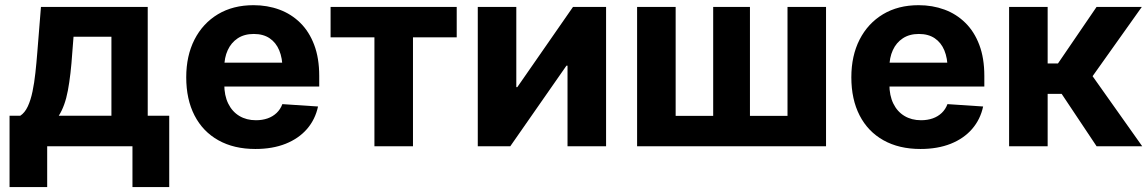

<svg xmlns="http://www.w3.org/2000/svg" viewBox="-20 -573 4497 752"><path d="M17.4 159.8V-119.7H59.4Q77.1 -131.2 88.7 -155.9Q100.3 -180.6 107.3 -214.5Q114.4 -248.4 118.6 -287.6Q122.9 -326.8 126 -366.6L140.4 -545.9H558.6V-119.7H642.8V159.8H498.8V0H164.8V159.8ZM210.2 -119.7H416.4V-429.1H268L263.1 -366.6Q257.3 -279.4 245.9 -218.7Q234.6 -157.9 210.2 -119.7Z M980.1 10.5Q896.2 10.5 835.3 -23.6Q774.4 -57.7 741.9 -120.8Q709.4 -183.9 709.4 -270.3Q709.4 -354.6 741.8 -418.1Q774.3 -481.6 833.5 -517.2Q892.7 -552.7 972.9 -552.7Q1027.1 -552.7 1073.9 -535.5Q1120.7 -518.3 1155.9 -483.7Q1191 -449.2 1210.6 -397.3Q1230.3 -345.3 1230.3 -275.6V-234.2H769.5V-327.5H1157L1086.5 -303.1Q1086.5 -344.9 1073.8 -375.5Q1061.1 -406.2 1036.1 -423.1Q1011.1 -440 974 -440Q936.9 -440 911.1 -423Q885.4 -406 871.9 -376.5Q858.4 -347.1 858.4 -309V-243Q858.4 -198.8 873.9 -167.3Q889.4 -135.7 917.4 -118.9Q945.4 -102.1 982.4 -102.1Q1007.5 -102.1 1028.1 -109.3Q1048.6 -116.5 1063.5 -130.7Q1078.3 -144.8 1085.9 -165.2L1225.6 -155.9Q1214.9 -105.5 1182.6 -68Q1150.2 -30.6 1098.9 -10Q1047.6 10.5 980.1 10.5Z M1446.5 0V-426.8H1274.8V-545.9H1768.8V-426.8H1597.5V0Z M2353.8 0H2202.8V-315.8H2198.6L1978.5 0H1851.3V-545.9H2002.2V-231.8H2006.2L2224.3 -545.9H2353.8Z M2475.3 -545.9H2626.3V-119.1H2773.3V-545.9H2917.3V-119.1H3064.4V-545.9H3215.3V0H2475.3Z M3585.1 10.5Q3501.2 10.5 3440.3 -23.6Q3379.4 -57.7 3346.9 -120.8Q3314.4 -183.9 3314.4 -270.3Q3314.4 -354.6 3346.8 -418.1Q3379.3 -481.6 3438.5 -517.2Q3497.7 -552.7 3577.8 -552.7Q3632 -552.7 3678.9 -535.5Q3725.7 -518.3 3760.8 -483.7Q3796 -449.2 3815.6 -397.3Q3835.3 -345.3 3835.3 -275.6V-234.2H3374.5V-327.5H3762L3691.5 -303.1Q3691.5 -344.9 3678.8 -375.5Q3666.1 -406.2 3641.1 -423.1Q3616.1 -440 3579 -440Q3541.9 -440 3516.1 -423Q3490.3 -406 3476.9 -376.5Q3463.4 -347.1 3463.4 -309V-243Q3463.4 -198.8 3478.9 -167.3Q3494.3 -135.7 3522.4 -118.9Q3550.4 -102.1 3587.4 -102.1Q3612.5 -102.1 3633.1 -109.3Q3653.6 -116.5 3668.5 -130.7Q3683.3 -144.8 3690.9 -165.2L3830.6 -155.9Q3819.9 -105.5 3787.5 -68Q3755.2 -30.6 3703.9 -10Q3652.5 10.5 3585.1 10.5Z M3932.3 0V-545.9H4083.3V-324.4H4123.7L4274.9 -545.9H4452.1L4259.3 -274.6L4453.8 0H4275.1L4138.2 -205.3H4083.3V0Z"/></svg>

Font: GitLab Sans
Style: Regular
Weight: 400
Designer: Rasmus Andersson
Foundry: Modifications by GitLab B.V., manufactured by rsms
Version: Version 4.000;git-c8fb6b7